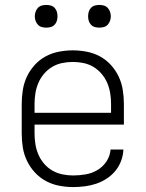

<svg xmlns="http://www.w3.org/2000/svg" viewBox="-20 -746 590 778"><path d="M276 12Q248 12 219.5 6.5Q191 1 166 -12.5Q141 -26 121.5 -47Q102 -68 89.5 -94Q77 -120 72.5 -148Q68 -176 68 -205V-325Q68 -353 72.5 -381.5Q77 -410 89 -435.5Q101 -461 120.5 -482.5Q140 -504 165 -517.5Q190 -531 218.5 -536.5Q247 -542 275 -542Q303 -542 331.5 -536.5Q360 -531 385 -517.5Q410 -504 429.5 -482.5Q449 -461 461 -435.5Q473 -410 477.5 -381.5Q482 -353 482 -325V-241H120V-205Q120 -183 123.5 -161.5Q127 -140 135.5 -120Q144 -100 158.5 -83Q173 -66 192 -55Q211 -44 233 -39.5Q255 -35 276 -35Q302 -35 327.5 -39.5Q353 -44 375 -57Q397 -70 411.5 -92Q426 -114 428 -140H480Q479 -116 470.5 -93.5Q462 -71 447 -53Q432 -35 412 -22Q392 -9 369.5 -1.5Q347 6 323.5 9Q300 12 276 12ZM430 -289V-325Q430 -347 426.5 -368.5Q423 -390 414.5 -410Q406 -430 391.5 -447Q377 -464 358.5 -475Q340 -486 318.5 -490.5Q297 -495 275 -495Q253 -495 231.5 -490.5Q210 -486 191.5 -475Q173 -464 158.5 -447Q144 -430 135.5 -410Q127 -390 123.5 -368.5Q120 -347 120 -325V-289ZM383 -634Q373 -634 364 -636.5Q355 -639 348.5 -646Q342 -653 339.5 -662Q337 -671 337 -680Q337 -689 339.5 -698Q342 -707 348.5 -714Q355 -721 364 -723.5Q373 -726 383 -726Q392 -726 401 -723.5Q410 -721 416.5 -714Q423 -707 426 -698Q429 -689 429 -680Q429 -671 426 -662Q423 -653 416.5 -646Q410 -639 401 -636.5Q392 -634 383 -634ZM167 -634Q158 -634 149 -636.5Q140 -639 133.5 -646Q127 -653 124 -662Q121 -671 121 -680Q121 -689 124 -698Q127 -707 133.5 -714Q140 -721 149 -723.5Q158 -726 167 -726Q177 -726 186 -723.5Q195 -721 201.5 -714Q208 -707 210.5 -698Q213 -689 213 -680Q213 -671 210.5 -662Q208 -653 201.5 -646Q195 -639 186 -636.5Q177 -634 167 -634Z"/></svg>

Font: Lode Dark
Style: Regular
Weight: 400
Monospace: yes
Designer: Belleve Invis
Foundry: Belleve Invis
Version: Version 29.2.0; ttfautohint (v1.8.3)